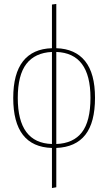

<svg xmlns="http://www.w3.org/2000/svg" viewBox="-20 -756 548 972"><path d="M265 -7V192L243 196V-7Q47 -13 47 -260Q47 -383 96.5 -446Q146 -509 243 -512V-733L265 -736V-512Q361 -509 411 -446.5Q461 -384 461 -261Q461 -136 412 -73.5Q363 -11 265 -7ZM438 -261Q438 -487 265 -493V-27Q351 -30 394.5 -86Q438 -142 438 -261ZM243 -27V-493Q157 -489 113.5 -432.5Q70 -376 70 -260Q70 -32 243 -27Z"/></svg>

Font: Fira Sans Extra Condensed Thin
Style: Regular
Weight: 250
Width: 1
Designer: Carrois Corporate & Edenspiekermann AG
Foundry: Carrois Corporate GbR & Edenspiekermann AG
Version: Version 4.203